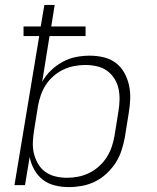

<svg xmlns="http://www.w3.org/2000/svg" viewBox="-20 -755 640 783"><path d="M261 8Q231 8 203 1Q175 -6 154 -22.5Q133 -39 119.5 -63.5Q106 -88 101 -115L82 0H39L140 -608H76V-647H146L161 -735H203L189 -647H329V-608H182L152 -421Q166 -447 188 -468Q210 -489 236 -503Q262 -517 290 -522.5Q318 -528 346 -528Q375 -528 402.5 -521.5Q430 -515 451.5 -499Q473 -483 486.5 -459Q500 -435 506 -408Q512 -381 511 -352Q510 -323 505 -294L489 -194Q484 -168 475.5 -141.5Q467 -115 451.5 -91Q436 -67 414.5 -47Q393 -27 367.5 -14.5Q342 -2 314.5 3Q287 8 261 8ZM253 -30Q276 -30 299 -34.5Q322 -39 343.5 -49.5Q365 -60 383.5 -76.5Q402 -93 415 -113.5Q428 -134 435.5 -156Q443 -178 447 -201L463 -301Q467 -325 467.5 -348.5Q468 -372 463 -394.5Q458 -417 445.5 -436Q433 -455 415 -467.5Q397 -480 374 -485Q351 -490 327 -490Q305 -490 282 -485.5Q259 -481 238 -471Q217 -461 198.5 -445Q180 -429 167 -409Q154 -389 146.5 -367Q139 -345 135 -323L119 -223Q115 -199 114 -175Q113 -151 118.5 -128.5Q124 -106 135.5 -86.5Q147 -67 165 -54Q183 -41 206 -35.5Q229 -30 253 -30Z"/></svg>

Font: Iosevka SS04 XLt Ex Obl
Style: Regular
Weight: 200
Width: 7
Italic angle: -9°
Monospace: yes
Designer: Belleve Invis
Foundry: Belleve Invis
Version: Version 19.0.0; ttfautohint (v1.8.4)